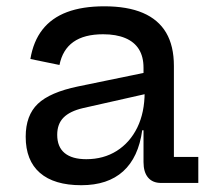

<svg xmlns="http://www.w3.org/2000/svg" viewBox="-20 -566 668 594"><path d="M478.5 0Q452 0 438 -16.8Q424 -33.5 424 -64.5V-200L432.5 -219L427.5 -281L424 -317V-356.5Q424 -390.5 409.8 -413.5Q395.5 -436.5 367.5 -448.2Q339.5 -460 299 -460Q240.5 -460 207 -436.2Q173.5 -412.5 164 -365L74 -383.5Q83 -438 111.2 -474.2Q139.5 -510.5 187.2 -528.5Q235 -546.5 302.5 -546.5Q374.5 -546.5 422.2 -526Q470 -505.5 494 -464.8Q518 -424 518 -362V-80.5H593.5V0ZM231.5 7Q147.5 7 103.5 -31.2Q59.5 -69.5 59.5 -143Q59.5 -209 97 -244.8Q134.5 -280.5 221 -298.5L451.5 -346V-280L236.5 -231.5Q196 -222 176.5 -202.2Q157 -182.5 157 -149Q157 -111.5 180 -92.5Q203 -73.5 247 -73.5Q300.5 -73.5 341.2 -99.2Q382 -125 404.8 -171.5Q427.5 -218 427.5 -281L452.5 -163H420Q408.5 -79 361 -36Q313.5 7 231.5 7Z"/></svg>

Font: Hepta Slab Medium
Style: Regular
Weight: 500
Designer: Michael LaGattuta
Foundry: Michael LaGattuta
Version: Version 1.102